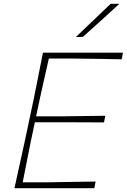

<svg xmlns="http://www.w3.org/2000/svg" viewBox="-20 -990 667 1010"><path d="M56 0Q69.5 -62.5 82 -118Q94.5 -173.5 108.5 -238.5L158 -472Q171.5 -539.5 182.8 -596.2Q194 -653 206 -713H627L620 -678Q567 -679 506.2 -680.2Q445.5 -681.5 363 -682H237Q225 -630 214 -580.5Q203 -531 190 -473L170 -378H309Q380.5 -379 433 -379.8Q485.5 -380.5 534 -381L527 -346Q475.5 -346 423.5 -346.5Q371.5 -347 301 -347H163.5L141 -241Q129.5 -182.5 119.5 -132.8Q109.5 -83 99.5 -31H231Q301 -32 363.2 -33.2Q425.5 -34.5 483 -35L476 0ZM379 -795Q426.5 -840 471.2 -883Q516 -926 562 -970H608Q560 -926 512.5 -882.8Q465 -839.5 416 -796Z"/></svg>

Font: Commissioner Loud Thin
Style: Italic
Weight: 100
Italic angle: -12°
Designer: Kostas Bartsokas
Foundry: Kostas Bartsokas
Version: Version 1.000; ttfautohint (v1.8.3)